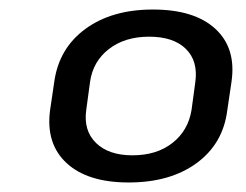

<svg xmlns="http://www.w3.org/2000/svg" viewBox="-20 -737 517 403"><path d="M250 -354Q164 -354 120 -394.5Q76 -435 85 -505L94 -566Q104 -636 159.5 -676.5Q215 -717 301 -717Q388 -717 432 -676.5Q476 -636 466 -566L457 -505Q448 -435 392.5 -394.5Q337 -354 250 -354ZM258 -411Q309 -411 342 -437Q375 -463 382 -506L390 -565Q396 -609 370 -634.5Q344 -660 293 -660Q242 -660 208.5 -634Q175 -608 169 -565L161 -506Q155 -463 181.5 -437Q208 -411 258 -411Z"/></svg>

Font: Pathway Extreme 8pt Thin 12pt Medium
Style: Italic
Weight: 500
Italic angle: -8°
Version: Version 1.001;gftools[0.9.26]